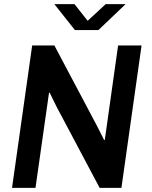

<svg xmlns="http://www.w3.org/2000/svg" viewBox="-20 -905 733 925"><path d="M38 0 135 -686H242L448 -297L482 -230L485 -232L549 -686H662L565 0H460L253 -390L219 -459L216 -457L151 0ZM341 -760 242 -885H339L417 -786H382L489 -885H585L454 -760Z"/></svg>

Font: Chivo Medium Medium
Style: Italic
Weight: 500
Italic angle: -8.05°
Version: Version 2.002